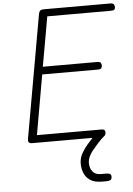

<svg xmlns="http://www.w3.org/2000/svg" viewBox="-74 -982 934 1347"><g transform="rotate(-5 393.0 -308.0)"><path d="M123.5 0Q106.5 0 100.5 -8Q94.5 -16 97 -31L250 -895.5Q252.5 -912 259.5 -920.2Q266.5 -928.5 287 -928.5H754.5Q773.5 -928.5 779.5 -920.2Q785.5 -912 785.5 -900.5Q785.5 -888.5 779.8 -882.8Q774 -877 754.5 -877H307L245 -527.5H627Q646 -527.5 652 -520Q658 -512.5 658 -500Q658 -488.5 652 -481.2Q646 -474 627 -474H236L162 -53H611.5Q631 -53 637 -47.8Q643 -42.5 643 -31.5Q643 -19.5 636.5 -9.8Q630 0 611.5 0ZM588 311.5Q537 311.5 507 292Q477 272.5 463.8 241Q450.5 209.5 450.5 174.5Q450.5 133.5 469.8 100.2Q489 67 511 42Q527 23 547 2.2Q567 -18.5 586 -34.5Q597.5 -43 601.8 -44Q606 -45 612.5 -45Q622.5 -45 630.2 -38.2Q638 -31.5 639.8 -22.8Q641.5 -14 633.5 -7Q606 16 586 38.8Q566 61.5 542.5 89.5Q531.5 102.5 519.8 125.8Q508 149 508 173.5Q508 209.5 526.8 233.8Q545.5 258 585 258H619Q636.5 258 647.2 262Q658 266 658 283.5Q658 302 646.5 306.8Q635 311.5 619 311.5Z"/></g></svg>

Font: Edu AU VIC WA NT Hand
Style: Regular
Weight: 400
Designer: Tina and Corey Anderson, Eben Sorkin, Mirko Velimirovic
Foundry: Google for Education
Version: Version 1.001